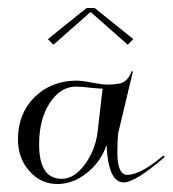

<svg xmlns="http://www.w3.org/2000/svg" viewBox="-20 -457 433 481"><path d="M197 -437H217L314 -359L300 -345L207 -427L114 -345L100 -359ZM224 -122 237 -235Q228 -235 209 -237Q184 -240 170 -240Q132 -240 105 -199.5Q78 -159 78 -95Q78 -9 135 -9Q165 -9 191 -43Q217 -77 224 -122ZM276 -123Q274 -104 274 -75Q274 -19 299 -19Q332 -19 389 -67L393 -64Q319 0 290 0Q251 0 247 -94Q233 -52 198 -24Q163 4 124 4Q82 4 53.5 -28.5Q25 -61 25 -108Q25 -173 67 -214Q109 -255 172 -255Q186 -255 216 -249Q239 -245 247 -245Q280 -245 291.5 -252.5Q303 -260 310 -279L313 -278Z"/></svg>

Font: Kleymissky
Style: Regular
Weight: 500
Italic angle: -8°
Designer: gluk
Foundry: gluk
Version: Version 0.283